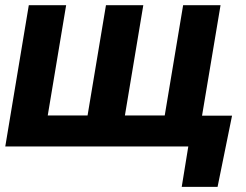

<svg xmlns="http://www.w3.org/2000/svg" viewBox="-22 -566 952 742"><path d="M874.8 -119.1 818.8 156.2H680.3L705.7 0H645.3L664.5 -119.1ZM89.3 -545.9H233.6L162.5 -119.7H316.4L387.5 -545.9H531.8L460.7 -119.7H614.6L685.7 -545.9H830.3L738.9 0H-1.6Z"/></svg>

Font: Inter Tight
Style: Italic
Weight: 400
Italic angle: -9.39999°
Designer: Rasmus Andersson
Foundry: rsms
Version: Version 3.002